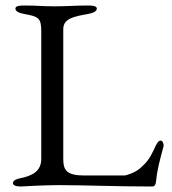

<svg xmlns="http://www.w3.org/2000/svg" viewBox="-20 -673 624 698"><path d="M210 -567C210 -606 249 -613 299 -622C322 -626 332 -633 332 -642C332 -650 320 -653 303 -653C249 -653 226 -650 177 -650C133 -650 119 -653 65 -653C48 -653 36 -650 36 -642C36 -633 46 -626 69 -622C119 -613 130 -608 130 -560V-96C130 -52 101 -34 49 -24C45 -23 27 -19 27 -7C27 0 37 5 55 5C55 5 140 0 190 0C290 0 399 5 533 5C543 5 546 -3 547 -12C551 -54 560 -87 574 -139C574 -140 575 -142 575 -144C575 -152 571 -162 563 -162C554 -162 544 -140 541 -132C524 -96 515 -84 489 -61C471 -45 438 -35 433 -35H287C221 -35 210 -55 210 -96Z"/></svg>

Font: EB Garamond 12
Style: Regular
Weight: 400
Version: Version 0.016+